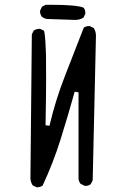

<svg xmlns="http://www.w3.org/2000/svg" viewBox="-20 -799 540 807"><path d="M338.4 -740.7Q338.9 -742.7 338.9 -745.1Q338.9 -747.6 337.9 -751.5Q336.9 -759.8 331.5 -766.6Q302.2 -778.8 198.2 -778.8Q185.5 -778.8 171.9 -778.8L156.7 -771L148.9 -755.4Q148.4 -753.4 148.4 -749.5Q148.4 -745.6 150.1 -739.7Q151.9 -733.9 156.2 -728.5Q166 -720.7 178.2 -719.2L294.9 -715.3Q315.4 -715.3 330.6 -724.6ZM133.3 -12.2Q135.3 -11.7 137.7 -11.7Q140.1 -11.7 144 -12.7Q152.3 -13.7 159.2 -19Q203.6 -114.3 234.6 -213.1Q265.6 -312 293.9 -413.6L310.1 -411.1V-47.4Q311.5 -35.2 318.8 -26.4L335.4 -18.1Q337.4 -17.6 338.9 -17.6Q352.5 -17.6 361.3 -24.9L369.6 -41L383.3 -648.4Q383.3 -667 374 -681.2L357.9 -689Q356 -689.5 354.5 -689.5Q341.3 -689.5 332 -682.6L252.9 -479.5Q212.9 -377.4 188 -270.5L171.4 -272.5Q173.8 -394.5 173.8 -465.8Q173.8 -537.1 173.3 -568.4Q171.4 -622.6 169.4 -642.3Q167.5 -662.1 165 -669.9L149.9 -677.2Q147.9 -677.7 146.5 -677.7Q132.3 -677.7 121.6 -670.4L113.8 -654.3L107.9 -47.4Q109.4 -32.7 117.2 -20Z"/></svg>

Font: NaikaiFont
Style: Light
Weight: 300
Version: Version 1.89